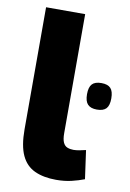

<svg xmlns="http://www.w3.org/2000/svg" viewBox="-85 -793 580 856"><g transform="rotate(10 205.0 -365.0)"><path d="M355 -330Q327 -330 313.5 -344Q300 -358 300 -390Q300 -422 313 -436Q326 -450 355 -450Q384 -450 397 -436Q410 -422 410 -390Q410 -358 397 -344Q384 -330 355 -330ZM230 -740V-201Q230 -174 236.5 -159.5Q243 -145 255.5 -140Q268 -135 283 -135Q295 -135 309 -137.5Q323 -140 339 -144L357 -15Q331 -5 299.5 2.5Q268 10 230 10Q173 10 133 -8.5Q93 -27 73 -70Q53 -113 53 -187V-740Z"/></g></svg>

Font: Georama SemiExpanded
Style: Bold
Weight: 700
Width: 6
Designer: Jean-Baptiste Levee
Foundry: Production Type
Version: Version 1.001